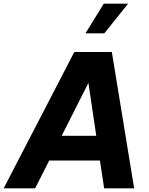

<svg xmlns="http://www.w3.org/2000/svg" viewBox="-73 -1029 816 1049"><path d="M627 -1009 497 -847H394L494 -1009ZM538 -745 660 0H496L473 -152H196L119 0H-53L333 -745ZM264 -287H453L410 -576Z"/></svg>

Font: Plus Jakarta Display
Style: Bold Italic
Weight: 700
Italic angle: -12°
Designer: Gumpita Rahayu
Foundry: Tokotype Studio
Version: Version 1.000;hotconv 1.0.109;makeotfexe 2.5.65596